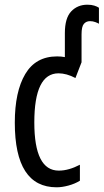

<svg xmlns="http://www.w3.org/2000/svg" viewBox="-20 -787 441 817"><path d="M221 10Q43 10 43 -265Q43 -397 87.5 -472Q132 -547 223 -547Q241 -547 256 -544V-646Q256 -710 283 -738.5Q310 -767 352 -767Q369 -767 381.5 -763Q394 -759 401 -754V-686Q396 -689 385.5 -693Q375 -697 363 -697Q347 -697 337 -685.5Q327 -674 327 -641V-522L301 -455Q263 -475 229 -475Q126 -475 126 -266Q126 -61 230 -61Q252 -61 274.5 -67.5Q297 -74 320 -86V-18Q299 -5 271.5 2.5Q244 10 221 10Z"/></svg>

Font: Noto Sans ExtraCondensed
Style: Regular
Weight: 400
Width: 2
Designer: Monotype Design Team
Foundry: Monotype Imaging Inc.
Version: Version 2.013; ttfautohint (v1.8.4.7-5d5b)